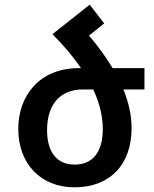

<svg xmlns="http://www.w3.org/2000/svg" viewBox="-20 -790 656 820"><path d="M542 -243C542 -296 530 -352 507 -408H597V-499H461C433 -545 400 -592 360 -638L425 -690L363 -770L204 -644C253 -595 294 -546 326 -499H317C148 -499 58 -381 58 -239C58 -93 152 10 298 10C449 10 542 -86 542 -243ZM299 -87C220 -87 181 -144 181 -234C181 -335 229 -408 335 -408H378C406 -349 419 -292 419 -239C419 -136 372 -87 299 -87Z"/></svg>

Font: Noto Sans Armenian Semi
Style: Regular
Weight: 600
Designer: Monotype Design Team
Foundry: Monotype Imaging Inc.
Version: Version 1.901